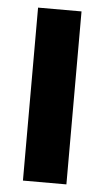

<svg xmlns="http://www.w3.org/2000/svg" viewBox="-48 -637 363 669"><g transform="rotate(5 134.0 -302.5)"><path d="M58 0V-605H210V0Z"/></g></svg>

Font: Noto Sans Hebrew ExtraCondensed Extra
Style: Regular
Weight: 800
Width: 3
Designer: Monotype Design Team
Foundry: Monotype Imaging Inc.
Version: Version 1.902